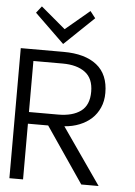

<svg xmlns="http://www.w3.org/2000/svg" viewBox="-58 -893 661 937"><g transform="rotate(5 273.0 -424.5)"><path d="M460.9 0H376L189.9 -272.9H90.8V0H23.9V-637.2H233.9Q338.9 -637.2 396.5 -591.6Q454.1 -545.9 454.1 -455.1Q454.1 -415 439.9 -383.1Q425.8 -351.1 401.4 -328.6Q377 -306.2 343 -292.5Q309.1 -278.8 269 -275.9ZM384.8 -455.1Q384.8 -520 344.5 -550Q304.2 -580.1 233.9 -580.1H90.8V-330.1H233.9Q304.2 -330.1 344.5 -359.6Q384.8 -389.2 384.8 -455.1ZM373 -814 228 -675.3 83 -815.9 108.9 -849.1 229 -748 347.2 -847.2Z"/></g></svg>

Font: Anonymous Pro
Style: Regular
Weight: 400
Monospace: yes
Designer: Mark Simonson
Version: Version 1.003